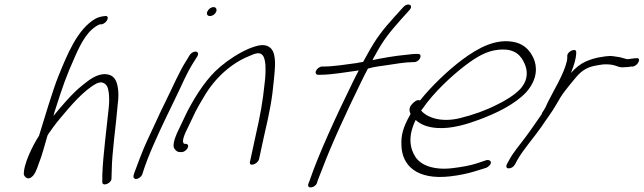

<svg xmlns="http://www.w3.org/2000/svg" viewBox="-20 -740 2806 837"><path d="M233 -404C213 -355 170 -214 150 -148C123 -107 81 -22 84 22C87 28 97 44 113 35C131 25 139 2 149 -27C164 -63 174 -107 187 -149C189 -152 190 -154 191 -156L210 -183C220 -197 231 -211 243 -225C288 -279 345 -346 399 -375C407 -379 415 -381 422 -381C445 -377 451 -359 454 -337C456 -320 457 -298 454 -270C445 -181 429 -62 426 22V54C426 75 466 59 466 39L467 6C468 -78 486 -195 493 -283C497 -313 497 -337 494 -356C489 -388 479 -414 439 -417C402 -417 372 -395 339 -368C296 -334 252 -282 215 -237C215 -236 214 -236 213 -235L218 -253C254 -365 266 -402 309 -498C334 -554 364 -612 415 -634H423C448 -639 461 -674 437 -670C423 -668 413 -667 397 -659C317 -614 272 -500 233 -404Z M884 -690C879 -679 884 -670 895 -670C906 -670 917 -677 922 -688C927 -699 922 -709 911 -709C900 -709 889 -701 884 -690ZM702 -298C689 -272 676 -245 663 -216L622 -128C603 -88 576 -15 565 15L562 26C561 31 562 34 565 37C573 47 597 33 601 18L604 8C606 1 612 -16 622 -43C653 -123 697 -214 738 -298C768 -358 793 -422 828 -475L840 -494C843 -499 844 -504 843 -508C839 -521 817 -515 807 -500L795 -480C760 -426 733 -360 702 -298Z M766 -190C746 -150 728 -108 741 -91C747 -82 755 -77 764 -77H772C782 -77 793 -85 798 -95C803 -105 799 -113 789 -113H783C769 -123 786 -158 802 -190L832 -253C843 -274 855 -295 869 -318C917 -401 990 -465 1065 -495C1092 -507 1112 -515 1125 -499C1132 -491 1135 -477 1137 -458C1138 -436 1138 -410 1134 -380C1125 -294 1116 -243 1091 -133L1070 -36C1063 -11 1102 -23 1109 -45L1130 -142C1156 -254 1166 -305 1174 -392C1179 -444 1186 -501 1162 -528C1139 -552 1107 -545 1063 -527C1020 -508 978 -481 940 -449C883 -401 837 -331 796 -253Z M1358 -432C1353 -422 1358 -414 1367 -414H1375C1429 -414 1489 -426 1544 -433C1535 -416 1526 -399 1517 -380C1446 -235 1370 -71 1328 52L1324 62C1317 86 1355 79 1362 57L1365 47C1367 40 1375 23 1385 -4C1425 -111 1493 -257 1553 -380C1563 -401 1574 -422 1584 -441C1611 -449 1639 -452 1667 -456C1699 -461 1748 -469 1776 -469H1785C1795 -469 1806 -476 1811 -486C1816 -497 1813 -505 1802 -505H1793C1787 -505 1772 -504 1750 -501C1704 -497 1647 -487 1604 -478C1607 -485 1610 -491 1614 -497C1653 -569 1677 -597 1727 -654L1765 -696C1785 -719 1757 -730 1739 -710L1700 -667C1648 -609 1621 -576 1579 -499C1574 -490 1569 -480 1563 -470C1554 -469 1544 -467 1534 -465C1489 -459 1433 -450 1391 -450H1384C1374 -450 1362 -441 1358 -432Z M1777 -287C1760 -270 1765 -253 1770 -243L1768 -240C1736 -183 1728 -149 1730 -107C1732 -19 1796 45 1941 29C1984 24 2021 16 2053 6L2098 -8C2104 -10 2109 -14 2113 -18C2129 -34 2115 -45 2101 -42L2056 -27C2028 -18 1993 -12 1953 -7C1871 3 1814 -20 1791 -56C1767 -93 1757 -145 1792 -217C1813 -198 1841 -185 1887 -182C1948 -178 2014 -198 2068 -218C2140 -245 2221 -282 2274 -338C2326 -397 2321 -452 2306 -486C2292 -516 2270 -544 2229 -555C2145 -576 2065 -532 1994 -479C1934 -434 1862 -366 1811 -302C1799 -308 1785 -296 1777 -287ZM1816 -258 1822 -266C1870 -336 1948 -409 2010 -456C2058 -492 2101 -518 2152 -523C2225 -531 2252 -497 2267 -462C2278 -437 2287 -396 2248 -352C2221 -324 2181 -300 2145 -283C2096 -258 2042 -239 1985 -225C1904 -205 1842 -227 1816 -258Z M2190 -25C2185 -15 2187 -6 2197 -6C2209 -6 2218 -12 2225 -23L2235 -42C2263 -91 2306 -138 2340 -187C2361 -219 2386 -251 2403 -281C2416 -303 2429 -327 2444 -345C2459 -365 2475 -384 2491 -403C2516 -433 2542 -448 2577 -454L2594 -457C2614 -461 2634 -460 2651 -457C2668 -454 2680 -444 2701 -447C2710 -447 2724 -448 2732 -450H2739C2763 -454 2778 -491 2753 -486H2747C2736 -484 2728 -484 2717 -482C2713 -482 2710 -483 2706 -484L2692 -488C2686 -490 2680 -491 2673 -492L2653 -495C2631 -498 2606 -492 2586 -489L2563 -483C2555 -480 2545 -477 2536 -473C2509 -461 2491 -446 2469 -422C2483 -457 2492 -487 2492 -511C2494 -534 2453 -517 2453 -497C2452 -488 2454 -485 2451 -473C2438 -416 2392 -343 2367 -292L2359 -274C2355 -266 2349 -257 2344 -249C2342 -247 2342 -245 2342 -243C2318 -209 2295 -174 2270 -141C2246 -109 2218 -76 2201 -45Z"/></svg>

Font: Stray Cat
Style: SuObl
Weight: 400
Version: Version 1.0